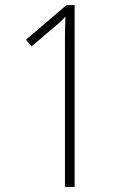

<svg xmlns="http://www.w3.org/2000/svg" viewBox="-20 -734 492 754"><path d="M273 0V-714H241L82 -578L104 -552L191 -626C211 -642 223 -653 237 -669C235 -629 235 -596 235 -549V0Z"/></svg>

Font: Noto Sans Myanmar UI Condensed ExtraLight
Style: Regular
Weight: 200
Width: 3
Designer: Monotype Design Team
Foundry: Monotype Imaging Inc.
Version: Version 2.103